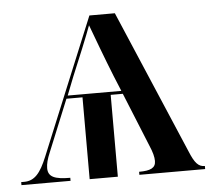

<svg xmlns="http://www.w3.org/2000/svg" viewBox="-44 -583 699 631"><g transform="rotate(-5 305.5 -268.0)"><path d="M2 0H164V-10C113 -10 91 -19 91 -48C91 -62 95 -78 104 -99L174 -270H227V0H320V-270H360L432 -93C442 -70 446 -54 446 -41C446 -18 429 -10 391 -10V0H608V-10C587 -10 575 -23 559 -62L357 -536H273L88 -87C66 -33 46 -10 12 -10H2ZM179 -280 203 -341C225 -393 257 -471 269 -504C282 -469 312 -388 335 -331L356 -280Z"/></g></svg>

Font: Noto Serif Display Medium
Style: Regular
Weight: 500
Designer: Monotype Design Team
Foundry: Monotype Imaging Inc.
Version: Version 2.009